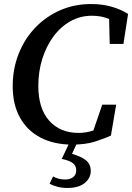

<svg xmlns="http://www.w3.org/2000/svg" viewBox="-20 -700 655 952"><path d="M338 17Q248 17 181.5 -17.5Q115 -52 79 -117Q43 -182 43 -272Q43 -358 72 -432Q101 -506 153.5 -561.5Q206 -617 277 -648.5Q348 -680 432 -680Q487 -680 532.5 -667Q578 -654 615 -631L592 -482H524L521 -606Q502 -614 480.5 -618Q459 -622 436 -622Q378 -622 329 -594.5Q280 -567 244.5 -518.5Q209 -470 189.5 -407.5Q170 -345 170 -274Q170 -162 224 -101.5Q278 -41 369 -41Q407 -41 443 -53L487 -181H556L530 -28Q496 -12 449.5 2.5Q403 17 338 17ZM286 88 328 0H366L337 63Q383 76 406.5 95Q430 114 430 148Q430 183 400 207.5Q370 232 314 232Q286 232 263 225.5Q240 219 226 211L243 175Q256 182 270.5 186Q285 190 303 190Q328 190 343 178Q358 166 358 145Q358 121 340 108Q322 95 286 88Z"/></svg>

Font: Source Serif 4 SmText Semibold
Style: Italic
Weight: 600
Italic angle: -12°
Designer: Frank Grießhammer
Foundry: Adobe
Version: Version 4.005;hotconv 1.1.0;makeotfexe 2.6.0